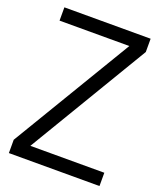

<svg xmlns="http://www.w3.org/2000/svg" viewBox="-138 -824 755 910"><g transform="rotate(20 240.0 -369.5)"><path d="M17 0H474V-67H101L463 -672V-739H28V-672H380L17 -67Z"/></g></svg>

Font: Involve
Style: Regular
Weight: 400
Designer: Stefan Peev
Foundry: Context Ltd.
Version: Version 1.001